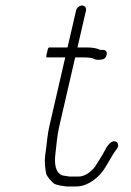

<svg xmlns="http://www.w3.org/2000/svg" viewBox="-20 -626 475 696"><path d="M255.8 -588 224.8 -454H157.8C155.1 -454 152.8 -448 150.7 -436C147.2 -424 146.8 -418 149.5 -418H216.5L158.6 -167C151.8 -137.8 150.7 -112.6 147.1 -87L144 -65C140.6 -41.8 143.3 -15.7 147.3 3C150.6 15.4 165.8 30.7 175 39C188.2 46.5 204.4 47.7 222.5 50H256.5C291.4 50 321.1 28.4 341.2 8C366.2 -18.5 380.7 -57.8 404.1 -87C411.2 -96.8 408.3 -107.8 402.2 -111.5C383.8 -122.8 365.3 -92.4 359.2 -79C348.7 -58.7 336.1 -40.9 325.3 -23C312.8 -5.9 289.6 14 264.8 14H231.8C224.5 12.5 214.4 11.1 206.7 10C179.7 0.3 176.7 -33.5 180.9 -69C185.2 -101.8 186.3 -131.2 194.6 -167L252.5 -418H288.5C295.4 -418 313.2 -416.5 317.6 -414C326.2 -408.6 335 -408.4 346.7 -410C370.2 -410 375.7 -447.9 351.7 -445H345.7C344.4 -445 342.8 -445.3 341 -446C332.2 -451 312.5 -454 296.8 -454H260.8L291.7 -588C293.9 -597.5 287 -606 277.4 -606C267.7 -606 257.9 -597.5 255.8 -588Z"/></svg>

Font: HoneyBee
Style: LitIt
Weight: 300
Foundry: Cannot Into Space Fonts
Version: Version 0.89